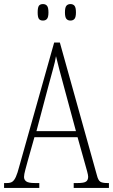

<svg xmlns="http://www.w3.org/2000/svg" viewBox="-21 -923 555 943"><path d="M-1 0V-24H13Q30 -24 39.5 -30.5Q49 -37 57 -54.5Q65 -72 74 -107L245 -714H273L455 -62Q461 -38 471 -31Q481 -24 506 -24H514V0H341V-24H361Q392 -24 402 -31.5Q412 -39 412 -55Q412 -63 407 -81Q402 -99 397 -117L360 -249H148L115 -132Q110 -113 103.5 -89.5Q97 -66 97 -54Q97 -40 108 -32Q119 -24 150 -24H172V0ZM158 -279H352L295 -490Q280 -545 270 -583Q260 -621 254 -647Q250 -621 239.5 -584Q229 -547 218 -505ZM325 -822Q312 -822 305 -830.5Q298 -839 298 -862Q298 -886 305 -894.5Q312 -903 325 -903Q338 -903 345 -894.5Q352 -886 352 -862Q352 -839 345 -830.5Q338 -822 325 -822ZM190 -822Q176 -822 170 -830.5Q164 -839 164 -862Q164 -886 170 -894.5Q176 -903 190 -903Q203 -903 210 -894.5Q217 -886 217 -862Q217 -839 210 -830.5Q203 -822 190 -822Z"/></svg>

Font: Noto Serif Myanmar ExtraCondensed ExtraLight
Style: Regular
Weight: 200
Width: 2
Designer: Ben Mitchell and the Monotype Design Team
Foundry: Monotype Imaging Inc.
Version: Version 2.106; ttfautohint (v1.8.4.7-5d5b)